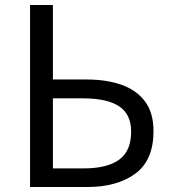

<svg xmlns="http://www.w3.org/2000/svg" viewBox="-20 -753 688 773"><path d="M101 0V-733H193V-433H328Q409 -433 469.5 -411.5Q530 -390 564 -344.5Q598 -299 598 -225Q598 -108 525 -54Q452 0 330 0ZM193 -75H317Q411 -75 459.5 -110Q508 -145 508 -223Q508 -293 459.5 -325Q411 -357 315 -357H193Z"/></svg>

Font: Gothic Nguyen
Style: Regular
Weight: 400
Designer: MORI Takayuki
Version: Version 1.220;July 21, 2023;FontCreator 14.0.0.2814 64-bit